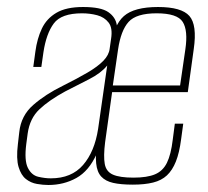

<svg xmlns="http://www.w3.org/2000/svg" viewBox="-20 -525 593 548"><path d="M118 3Q103 3 85.5 0Q68 -3 54 -14Q40 -25 33 -48.5Q26 -72 31 -113L35 -148Q40 -195 75 -225.5Q110 -256 159 -280Q201 -301 230 -318Q259 -335 275 -351.5Q291 -368 293 -386L297 -414Q302 -445 290 -460.5Q278 -476 257.5 -481.5Q237 -487 214 -487Q155 -487 133.5 -458Q112 -429 104 -376L98 -334H75L81 -378Q86 -415 99.5 -443.5Q113 -472 141 -488.5Q169 -505 217 -505Q268 -505 289 -490.5Q310 -476 313.5 -453Q317 -430 313 -403L265 -58L256 -86Q234 -37 198 -17Q162 3 118 3ZM125 -16Q184 -16 217 -54Q250 -92 260 -157L286 -338Q268 -316 234.5 -299Q201 -282 166 -264Q120 -239 92.5 -213Q65 -187 59 -144L55 -114Q49 -67 59.5 -46Q70 -25 89 -20.5Q108 -16 125 -16ZM359 2Q325 2 303 -3Q281 -8 269 -21Q257 -34 254.5 -58.5Q252 -83 257 -121L294 -385Q304 -453 333.5 -479Q363 -505 431 -505Q498 -505 520.5 -479.5Q543 -454 533 -385L516 -262H300L280 -119Q275 -79 279 -57Q283 -35 302.5 -26.5Q322 -18 361 -18Q400 -18 422.5 -27.5Q445 -37 456.5 -60.5Q468 -84 473 -126L479 -172H503L497 -128Q492 -89 482 -64Q472 -39 456.5 -24.5Q441 -10 417 -4Q393 2 359 2ZM302 -281H494L509 -384Q517 -438 501.5 -462.5Q486 -487 427 -487Q369 -487 347 -462.5Q325 -438 317 -384Z"/></svg>

Font: Alumni Sans Thin Thin
Style: Italic
Weight: 250
Italic angle: -8°
Version: Version 1.016